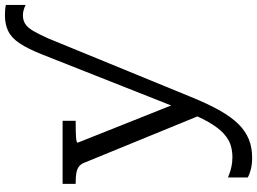

<svg xmlns="http://www.w3.org/2000/svg" viewBox="-152 -659 1043 779"><g transform="rotate(-90 369.5 -269.5)"><path d="M352 -44 341 -7 292 23 98 -451Q92 -465 81.5 -472Q71 -479 55.5 -481.5Q40 -484 19 -484H13V-537H269V-484H264Q244 -484 224.5 -483.5Q205 -483 192.5 -481.5Q180 -480 180 -476ZM538 -620Q561 -678 583 -711Q605 -744 632.5 -757.5Q660 -771 697 -771Q710 -771 721 -770Q732 -769 739 -767V-687Q729 -692 718.5 -695Q708 -698 696 -698Q677 -698 662 -688.5Q647 -679 633.5 -656Q620 -633 603 -595L366 -17Q338 52 311 100Q284 148 255.5 176.5Q227 205 194 218.5Q161 232 119 232Q92 232 71 226.5Q50 221 39 214V134Q42 135 53.5 139.5Q65 144 82.5 148Q100 152 121 152Q146 152 169.5 145Q193 138 216.5 117Q240 96 264 54.5Q288 13 313 -54L321 -71Z"/></g></svg>

Font: Roboto Serif
Style: Regular
Weight: 400
Designer: Greg Gazdowicz
Foundry: Commercial Type
Version: Version 1.008